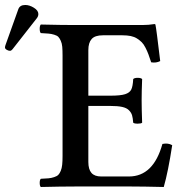

<svg xmlns="http://www.w3.org/2000/svg" viewBox="-58 -745 735 767"><path d="M382.8 -362.8Q423.3 -362.8 441.7 -368.7Q460 -374.5 466.3 -387.2Q472.7 -399.9 474.1 -429.2Q479 -434.1 492.2 -434.1Q504.9 -434.1 509.8 -429.2Q507.8 -377.4 507.8 -344.2Q507.8 -312.5 509.8 -254.9Q505.9 -251 492.2 -251Q478 -251 474.1 -254.9Q472.7 -273.9 469.5 -284.7Q466.3 -295.4 457 -304.7Q447.8 -314 429.9 -317.9Q412.1 -321.8 382.8 -321.8H294.9V-98.1Q294.9 -68.4 307.4 -54.2Q319.8 -40 346.2 -40H457Q554.7 -40 590.8 -169.9Q613.3 -174.8 629.9 -165Q613.8 -59.6 596.2 2Q512.7 0 464.8 0H243.2Q187 0 105 2Q100.6 -2.4 100.6 -14.4Q100.6 -26.4 105 -30.8Q125 -31.7 136 -32.7Q147 -33.7 158.2 -37.4Q169.4 -41 174.8 -46.4Q180.2 -51.8 184.6 -62.3Q189 -72.8 190.4 -86.7Q191.9 -100.6 191.9 -122.1V-522.9Q191.9 -543.9 190.7 -557.9Q189.5 -571.8 184.8 -582Q180.2 -592.3 175 -597.7Q169.9 -603 158.4 -606.4Q147 -609.9 136 -610.8Q125 -611.8 105 -612.8Q100.6 -617.2 100.6 -629.9Q100.6 -642.6 105 -647Q190.9 -645 242.2 -645H509.8Q536.1 -645 559.1 -648.9Q563 -648.9 563 -646Q566.4 -632.3 582 -501Q565.9 -492.7 545.9 -496.1Q539.6 -515.6 534.9 -528.1Q530.3 -540.5 523.2 -554.4Q516.1 -568.4 508.3 -576.2Q500.5 -584 489.5 -591.1Q478.5 -598.1 464.1 -601.1Q449.7 -604 431.2 -604H353Q321.3 -604 308.1 -589.1Q294.9 -574.2 294.9 -544.9V-362.8ZM43 -725.1Q59.6 -725.1 77.4 -714.1Q95.2 -703.1 95.2 -689Q95.2 -679.7 88.9 -671.9L-6.8 -549.8Q-12.7 -542 -18.1 -542Q-24.4 -542 -31.2 -546.1Q-38.1 -550.3 -38.1 -555.2Q-38.1 -559.1 -36.1 -564.9L15.1 -708Q21 -725.1 43 -725.1Z"/></svg>

Font: Common Serif Medium
Style: Regular
Weight: 500
Designer: Philipp H. Poll, Khaled Hosny
Foundry: Stefan Peev, Context Ltd.
Version: Version 1.026